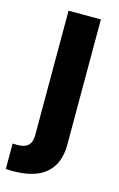

<svg xmlns="http://www.w3.org/2000/svg" viewBox="-142 -579 513 827"><g transform="rotate(15 114.5 -165.5)"><path d="M201.1 -530.3V26.5Q201.1 86.2 177.7 124.6Q154.2 162.9 110.2 181.1Q66.1 199.2 2 199.2Q-7.3 199.2 -27.7 198.1V84.6Q-18.9 85.2 -7.8 85.2Q15.5 85.2 29.8 78.4Q44 71.7 50.4 58.1Q56.9 44.6 56.9 24.3V-530.3Z"/></g></svg>

Font: Pretendard JP Variable
Style: Regular
Weight: 400
Designer: Base glyphs from Inter by Rasmus Andersson; Hangul glyphs from Noto Sans CJK(Source Han Sans) by Jang Soo-young and Kang
Foundry: Kil Hyung-jin
Version: Version 1.307;Glyphs 3.2 (3192)